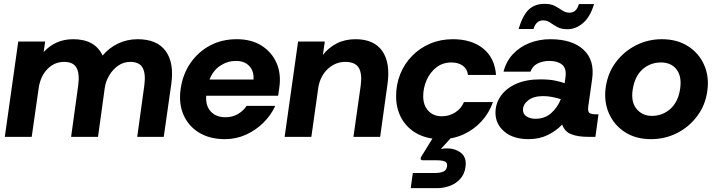

<svg xmlns="http://www.w3.org/2000/svg" viewBox="-20 -712 3724 999"><path d="M5 0 75 -496H215L207 -441Q236 -473 274.5 -490.5Q313 -508 361 -508Q474 -508 514 -423Q547 -463 594.5 -485.5Q642 -508 696 -508Q797 -508 842 -446.5Q887 -385 871 -273L832 0H694L731 -268Q739 -329 722 -359.5Q705 -390 658 -390Q623 -390 595 -370.5Q567 -351 548.5 -320Q530 -289 525 -254L490 0H350L387 -268Q395 -329 378 -359.5Q361 -390 314 -390Q263 -390 226.5 -352.5Q190 -315 181 -252L145 0Z M1150 12Q1072 12 1016.5 -21.5Q961 -55 935 -114Q909 -173 920 -250Q931 -326 971 -384Q1011 -442 1072.5 -475Q1134 -508 1212 -508Q1288 -508 1341 -474.5Q1394 -441 1419 -384Q1444 -327 1433 -254Q1432 -247 1430.5 -236Q1429 -225 1427 -214H1053Q1049 -162 1076.5 -132Q1104 -102 1153 -102Q1190 -102 1218.5 -119Q1247 -136 1263 -161H1412Q1391 -114 1351.5 -74.5Q1312 -35 1260.5 -11.5Q1209 12 1150 12ZM1208 -395Q1164 -395 1126.5 -370.5Q1089 -346 1070 -298H1299Q1302 -342 1277 -368.5Q1252 -395 1208 -395Z M1819 0 1857 -268Q1865 -329 1846.5 -359.5Q1828 -390 1776 -390Q1727 -390 1688 -355.5Q1649 -321 1637 -262L1600 0H1461L1531 -496H1670L1660 -426Q1689 -464 1732 -486Q1775 -508 1830 -508Q1926 -508 1969 -446.5Q2012 -385 1996 -273L1958 0Z M2274 12Q2203 12 2150.5 -16.5Q2098 -45 2069.5 -95.5Q2041 -146 2041 -212Q2041 -273 2062.5 -326.5Q2084 -380 2124 -421Q2164 -462 2218 -485Q2272 -508 2336 -508Q2434 -508 2494 -459.5Q2554 -411 2561 -322H2415Q2411 -354 2387.5 -370.5Q2364 -387 2329 -387Q2283 -387 2250 -361Q2217 -335 2199.5 -294.5Q2182 -254 2182 -212Q2182 -163 2209 -135Q2236 -107 2278 -107Q2317 -107 2348.5 -127Q2380 -147 2394 -181H2545Q2525 -124 2485 -80.5Q2445 -37 2391 -12.5Q2337 12 2274 12ZM2117 267 2128 188H2245Q2270 188 2286.5 181Q2303 174 2306 154Q2309 134 2294 128Q2279 122 2254 122H2181Q2167 122 2169 111Q2169 107 2172 103L2238 -4H2335L2274 63Q2291 60 2306 60Q2349 60 2379 84Q2409 108 2402 157Q2397 194 2375 218.5Q2353 243 2321 255Q2289 267 2254 267Z M2731 12Q2650 12 2604 -27.5Q2558 -67 2558 -125Q2558 -173 2585.5 -212.5Q2613 -252 2665 -275.5Q2717 -299 2791 -299Q2838 -299 2869 -292.5Q2900 -286 2918 -279L2922 -308Q2929 -356 2905 -375.5Q2881 -395 2839 -395Q2805 -395 2778 -382Q2751 -369 2740 -339H2600Q2613 -392 2648.5 -430Q2684 -468 2734.5 -488Q2785 -508 2843 -508Q2957 -508 3016 -453.5Q3075 -399 3061 -301L3041 -160Q3037 -132 3046.5 -124.5Q3056 -117 3087 -117H3094L3078 0H3040Q2987 0 2952.5 -13.5Q2918 -27 2905 -64Q2874 -31 2830 -9.5Q2786 12 2731 12ZM2701 -140Q2701 -119 2719.5 -106.5Q2738 -94 2766 -94Q2815 -94 2848 -123.5Q2881 -153 2898 -196Q2879 -202 2855 -207Q2831 -212 2806 -212Q2757 -212 2729 -190.5Q2701 -169 2701 -140ZM2933 -560Q2900 -560 2879.5 -571.5Q2859 -583 2842.5 -594.5Q2826 -606 2806 -606Q2769 -606 2756 -561H2678Q2701 -635 2732.5 -663.5Q2764 -692 2813 -692Q2847 -692 2868 -680.5Q2889 -669 2906 -657.5Q2923 -646 2943 -646Q2980 -646 2992 -691H3071Q3051 -624 3013.5 -592Q2976 -560 2933 -560Z M3367 12Q3288 12 3231.5 -24.5Q3175 -61 3148 -123Q3121 -185 3132 -260Q3143 -333 3184.5 -388.5Q3226 -444 3288.5 -476Q3351 -508 3424 -508Q3503 -508 3560 -471.5Q3617 -435 3644 -373.5Q3671 -312 3660 -237Q3650 -165 3608 -108.5Q3566 -52 3503.5 -20Q3441 12 3367 12ZM3372 -109Q3427 -109 3468 -145.5Q3509 -182 3519 -251Q3528 -315 3500 -351Q3472 -387 3419 -387Q3364 -387 3323.5 -351.5Q3283 -316 3272 -246Q3262 -182 3292 -145.5Q3322 -109 3372 -109Z"/></svg>

Font: Host Grotesk ExtraBold
Style: Italic
Weight: 800
Italic angle: -8°
Designer: Doğukan Karapınar
Foundry: Element Type
Version: Version 1.003; ttfautohint (v1.8.4.7-5d5b)